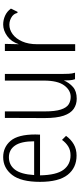

<svg xmlns="http://www.w3.org/2000/svg" viewBox="342 -846 515 1240"><g transform="rotate(-90 600.0 -226.5)"><path d="M215 10Q136 10 90.5 -47.5Q45 -105 45 -226Q45 -349 90 -406.5Q135 -464 205 -464Q269 -464 310 -416Q351 -368 351 -256Q351 -241 350 -226H87Q89 -120 123 -74.5Q157 -29 216 -29Q250 -29 274 -44Q298 -59 316 -84L342 -58Q319 -26 287.5 -8Q256 10 215 10ZM89 -264H307Q307 -348 279.5 -387.5Q252 -427 204 -427Q154 -427 124 -388Q94 -349 89 -264Z M582 11Q545 11 516.5 -8.5Q488 -28 472.5 -73Q457 -118 457 -197L458 -453H500V-197Q500 -128 512 -91.5Q524 -55 545 -41.5Q566 -28 594 -28Q637 -28 668 -70Q699 -112 699 -201V-453H742V-82Q742 -64 743 -41Q744 -18 750 0H708Q702 -17 701 -36Q700 -55 700 -72Q685 -37 657.5 -13Q630 11 582 11Z M890 -453H936L934 -363Q950 -412 986.5 -438Q1023 -464 1061 -464Q1091 -464 1118.5 -451.5Q1146 -439 1164 -414L1146 -377L1142 -370L1136 -373Q1134 -379 1131 -386.5Q1128 -394 1116 -405Q1090 -424 1060 -424Q1028 -424 999 -403Q970 -382 952 -341.5Q934 -301 934 -245V1H890Z"/></g></svg>

Font: Inconsolata Condensed Light
Style: Regular
Weight: 300
Width: 3
Monospace: yes
Designer: Raph Levien, Cyreal, Brenton Simpson
Foundry: Raph Levien, Cyreal, Google
Version: Version 3.001; ttfautohint (v1.8.2.53-6de2)